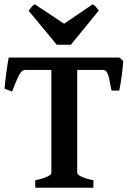

<svg xmlns="http://www.w3.org/2000/svg" viewBox="-20 -887 620 907"><path d="M146.5 0V-35.6Q168.9 -40 183.6 -44.9Q198.2 -49.8 207 -54.4Q215.8 -59.1 219.2 -63.2Q222.7 -67.4 222.7 -70.8V-556.6H98.6Q91.3 -556.6 84.7 -551.5Q78.1 -546.4 71.3 -534.2Q64.5 -522 56.2 -502.4Q47.9 -482.9 37.1 -454.6L1.5 -467.8Q2.4 -481.9 4.6 -502Q6.8 -522 9.8 -543Q12.7 -564 15.6 -583.3Q18.6 -602.5 21 -615.2H543.5L562 -599.6Q561.5 -586.9 559.8 -569.3Q558.1 -551.8 555.4 -532.2Q552.7 -512.7 549.6 -493.4Q546.4 -474.1 543.5 -459H506.8Q502 -481.4 498.8 -499.8Q495.6 -518.1 491.7 -530.5Q487.8 -543 481.7 -549.8Q475.6 -556.6 465.3 -556.6H344.7V-70.8Q344.7 -67.9 348.1 -63.7Q351.6 -59.6 360.4 -54.7Q369.1 -49.8 384 -44.9Q398.9 -40 421.4 -35.6V0ZM314.9 -675.8H248L115.2 -836.4Q122.1 -846.2 129.2 -854.2Q136.2 -862.3 144.5 -866.7L282.7 -774.9L418 -866.7Q426.3 -862.3 433.3 -854.2Q440.4 -846.2 446.3 -836.4Z"/></svg>

Font: Gentium Basic
Style: Bold
Weight: 700
Designer: J. Victor Gaultney and Annie Olsen
Foundry: SIL International
Version: Version 1.100